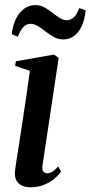

<svg xmlns="http://www.w3.org/2000/svg" viewBox="-20 -744 366 774"><path d="M102 11Q83.5 11 68.2 4Q53 -3 45.2 -18.5Q37.5 -34 41 -59.5Q42 -70 46.8 -99.2Q51.5 -128.5 58 -170.8Q64.5 -213 72 -262.2Q79.5 -311.5 87 -362.2Q94.5 -413 100.5 -458.5L41 -478.5L44 -497L197.5 -524L216.5 -510.5L151.5 -78.5Q148.5 -59.5 154.8 -52.5Q161 -45.5 169.5 -45.5Q180 -45.5 190 -51.2Q200 -57 215 -73L226 -51.5Q215.5 -37 197.8 -22.5Q180 -8 156.2 1.5Q132.5 11 102 11ZM27 -606Q32 -644 45.2 -670Q58.5 -696 78.5 -709.8Q98.5 -723.5 122 -723.5Q142.5 -723.5 159.2 -714.2Q176 -705 191 -693Q206 -681 220.5 -671.8Q235 -662.5 250.5 -662.5Q264 -662.5 276.8 -673.5Q289.5 -684.5 299.5 -711.5L325.5 -702.5Q321.5 -664 309 -637.8Q296.5 -611.5 277.5 -598.2Q258.5 -585 234.5 -585Q215 -585 197.8 -594.5Q180.5 -604 164.5 -616.5Q148.5 -629 133.5 -638.5Q118.5 -648 103.5 -648Q87 -648 75 -635.8Q63 -623.5 52 -596Z"/></svg>

Font: Merriweather 120pt Medium
Style: Italic
Weight: 500
Italic angle: -7.8°
Version: Version 2.101